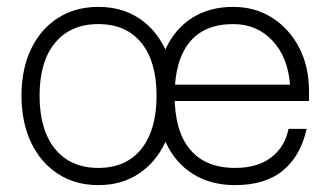

<svg xmlns="http://www.w3.org/2000/svg" viewBox="-20 -530 960 558"><path d="M435 -252Q435 -172 462.8 -113.8Q490.5 -55.5 541.8 -23.8Q593 8 663 8Q751.5 8 803 -35Q854.5 -78 871 -155.5H818.5Q808.5 -104 768.8 -73Q729 -42 663 -42Q577 -42 532.2 -95.8Q487.5 -149.5 487.5 -252Q487.5 -353.5 530.5 -406.8Q573.5 -460 657.5 -460Q726.5 -460 771.5 -412.2Q816.5 -364.5 823 -284H478.5V-236.5H878V-265.5Q878 -336.5 849.5 -391.5Q821 -446.5 771.2 -478.2Q721.5 -510 657.5 -510Q589.5 -510 539.5 -478.8Q489.5 -447.5 462.2 -389.5Q435 -331.5 435 -252ZM42.5 -252Q42.5 -174 70.5 -115.5Q98.5 -57 148.8 -24.5Q199 8 266 8Q332.5 8 382.2 -24.5Q432 -57 459.8 -115.5Q487.5 -174 487.5 -252Q487.5 -330 459.8 -388Q432 -446 382.2 -478Q332.5 -510 266 -510Q199 -510 148.8 -478Q98.5 -446 70.5 -388Q42.5 -330 42.5 -252ZM435 -252Q435 -152.5 390.8 -97.2Q346.5 -42 266 -42Q185 -42 140 -97.2Q95 -152.5 95 -252Q95 -351 140 -405.5Q185 -460 266 -460Q346.5 -460 390.8 -405.5Q435 -351 435 -252Z"/></svg>

Font: Overused Grotesk Light
Style: Regular
Weight: 300
Designer: RandomMaerks
Version: Version 0.005